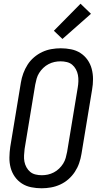

<svg xmlns="http://www.w3.org/2000/svg" viewBox="-20 -1002 540 1030"><path d="M203 8Q175 8 147.5 2.5Q120 -3 97.5 -17.5Q75 -32 59.5 -54Q44 -76 37 -102.5Q30 -129 30.5 -157.5Q31 -186 35 -214L92 -559Q96 -584 105 -608.5Q114 -633 128 -655Q142 -677 162.5 -694.5Q183 -712 206.5 -723Q230 -734 255.5 -738.5Q281 -743 306 -743Q334 -743 361.5 -737.5Q389 -732 411.5 -717.5Q434 -703 449.5 -681Q465 -659 472 -632.5Q479 -606 479 -577.5Q479 -549 474 -521L417 -176Q413 -151 404.5 -126.5Q396 -102 381.5 -80Q367 -58 347 -40.5Q327 -23 303 -12Q279 -1 253.5 3.5Q228 8 203 8ZM204 -62Q221 -62 237 -65.5Q253 -69 268.5 -77Q284 -85 297 -97.5Q310 -110 319 -124.5Q328 -139 332.5 -155Q337 -171 340 -187L397 -532Q400 -549 400.5 -566.5Q401 -584 398 -600Q395 -616 387 -630.5Q379 -645 367 -655Q355 -665 338.5 -669Q322 -673 305 -673Q288 -673 272 -669.5Q256 -666 240.5 -658Q225 -650 212 -637.5Q199 -625 190 -610.5Q181 -596 176.5 -580Q172 -564 169 -548L112 -203Q110 -186 109 -168.5Q108 -151 111 -135Q114 -119 122 -104.5Q130 -90 142 -80Q154 -70 170.5 -66Q187 -62 204 -62ZM315 -793 269 -837 412 -982 468 -928Z"/></svg>

Font: Iosevka SS18
Style: Italic
Weight: 400
Italic angle: -9°
Monospace: yes
Designer: Belleve Invis
Foundry: Belleve Invis
Version: Version 25.1.1; ttfautohint (v1.8.4)